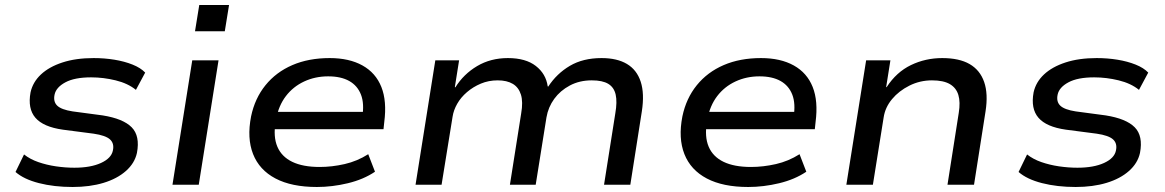

<svg xmlns="http://www.w3.org/2000/svg" viewBox="-20 -738 4655 767"><path d="M270 9Q196 9 135.5 -6.5Q75 -22 42 -51L76 -121Q100 -102 133 -90.5Q166 -79 203.5 -73.5Q241 -68 277 -68Q342 -68 383.5 -87Q425 -106 431 -137Q437 -165 419.5 -181Q402 -197 354 -204L231 -220Q153 -231 121.5 -267.5Q90 -304 102 -369Q111 -410 143.5 -440.5Q176 -471 229.5 -488.5Q283 -506 354 -506Q397 -506 437 -499.5Q477 -493 509.5 -480Q542 -467 560 -448L523 -379Q491 -405 442 -417Q393 -429 344 -429Q278 -429 241 -409Q204 -389 198 -360Q192 -332 208.5 -316Q225 -300 270 -293L390 -277Q472 -264 506 -229.5Q540 -195 527 -127Q518 -86 483 -55Q448 -24 393.5 -7.5Q339 9 270 9Z M759 -613 776 -718H895L878 -613ZM669 0 748 -497H853L774 0Z M1246 9Q1145 9 1080.5 -25Q1016 -59 991 -122.5Q966 -186 983 -273Q998 -345 1040.5 -397.5Q1083 -450 1148 -478Q1213 -506 1297 -506Q1375 -506 1428 -476.5Q1481 -447 1503.5 -390.5Q1526 -334 1515 -250L1512 -222H1055L1065 -291H1452L1427 -269Q1436 -324 1422 -360Q1408 -396 1375 -414.5Q1342 -433 1291 -433Q1239 -433 1195 -412.5Q1151 -392 1122 -354Q1093 -316 1083 -262L1081 -251Q1071 -192 1088 -152Q1105 -112 1147.5 -91.5Q1190 -71 1257 -71Q1306 -71 1356.5 -82.5Q1407 -94 1451 -122L1478 -52Q1432 -21 1369.5 -6Q1307 9 1246 9Z M1640 0 1719 -497H1814L1797 -390L1799 -389Q1832 -442 1886 -474Q1940 -506 2009 -506Q2080 -506 2120.5 -474.5Q2161 -443 2168 -393L2170 -392Q2204 -444 2256.5 -475Q2309 -506 2383 -506Q2445 -506 2484.5 -482.5Q2524 -459 2539.5 -411.5Q2555 -364 2544 -293L2498 0H2393L2438 -285Q2446 -331 2439.5 -360Q2433 -389 2410 -403Q2387 -417 2344 -417Q2295 -417 2256.5 -396.5Q2218 -376 2194 -343Q2170 -310 2163 -269L2120 0H2017L2062 -285Q2070 -331 2061 -360Q2052 -389 2028.5 -403Q2005 -417 1968 -417Q1932 -417 1901 -404Q1870 -391 1845.5 -370Q1821 -349 1806.5 -323.5Q1792 -298 1788 -272L1744 0Z M2969 9Q2868 9 2803.5 -25Q2739 -59 2714 -122.5Q2689 -186 2706 -273Q2721 -345 2763.5 -397.5Q2806 -450 2871 -478Q2936 -506 3020 -506Q3098 -506 3151 -476.5Q3204 -447 3226.5 -390.5Q3249 -334 3238 -250L3235 -222H2778L2788 -291H3175L3150 -269Q3159 -324 3145 -360Q3131 -396 3098 -414.5Q3065 -433 3014 -433Q2962 -433 2918 -412.5Q2874 -392 2845 -354Q2816 -316 2806 -262L2804 -251Q2794 -192 2811 -152Q2828 -112 2870.5 -91.5Q2913 -71 2980 -71Q3029 -71 3079.5 -82.5Q3130 -94 3174 -122L3201 -52Q3155 -21 3092.5 -6Q3030 9 2969 9Z M3361 0 3440 -497H3537L3520 -390H3522Q3561 -450 3619 -478Q3677 -506 3744 -506Q3812 -506 3853.5 -482Q3895 -458 3911.5 -410.5Q3928 -363 3917 -293L3871 0H3765L3810 -287Q3817 -330 3808.5 -358.5Q3800 -387 3774.5 -402Q3749 -417 3703 -417Q3655 -417 3613 -396Q3571 -375 3543.5 -342Q3516 -309 3510 -269L3467 0Z M4277 9Q4203 9 4142.5 -6.5Q4082 -22 4049 -51L4083 -121Q4107 -102 4140 -90.5Q4173 -79 4210.5 -73.5Q4248 -68 4284 -68Q4349 -68 4390.5 -87Q4432 -106 4438 -137Q4444 -165 4426.5 -181Q4409 -197 4361 -204L4238 -220Q4160 -231 4128.5 -267.5Q4097 -304 4109 -369Q4118 -410 4150.5 -440.5Q4183 -471 4236.5 -488.5Q4290 -506 4361 -506Q4404 -506 4444 -499.5Q4484 -493 4516.5 -480Q4549 -467 4567 -448L4530 -379Q4498 -405 4449 -417Q4400 -429 4351 -429Q4285 -429 4248 -409Q4211 -389 4205 -360Q4199 -332 4215.5 -316Q4232 -300 4277 -293L4397 -277Q4479 -264 4513 -229.5Q4547 -195 4534 -127Q4525 -86 4490 -55Q4455 -24 4400.5 -7.5Q4346 9 4277 9Z"/></svg>

Font: Nunito Sans 7pt SemiExpanded Medium
Style: Italic
Weight: 500
Width: 6
Italic angle: -9°
Designer: Vernon Adams
Foundry: Vernon Adams
Version: Version 3.101;gftools[0.9.27]